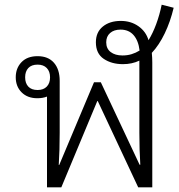

<svg xmlns="http://www.w3.org/2000/svg" viewBox="-20 -797 763 817"><path d="M180 0V-386Q162 -379 139 -379Q97 -379 72 -404Q47 -429 47 -468Q47 -507 71.5 -532.5Q96 -558 140 -558Q185 -558 209.5 -530Q234 -502 234 -453V-232Q234 -193 233 -160.5Q232 -128 230 -95H232L380 -447H409L574 -96H577Q575 -130 574 -161.5Q573 -193 573 -232V-539Q542 -524 503 -524Q455 -524 421.5 -546.5Q388 -569 388 -617Q388 -660 417.5 -684Q447 -708 494 -708Q537 -708 569 -685.5Q601 -663 612 -626Q630 -655 644.5 -694Q659 -733 668 -777L719 -764Q705 -705 681 -655Q657 -605 626 -572Q627 -562 627.5 -551Q628 -540 628 -531V0H568L396 -367H394L241 0ZM501 -561Q522 -561 540 -566.5Q558 -572 574 -582Q569 -624 548.5 -647.5Q528 -671 493 -671Q465 -671 448.5 -656.5Q432 -642 432 -617Q432 -590 451 -575.5Q470 -561 501 -561ZM140 -414Q165 -414 179 -428.5Q193 -443 193 -468Q193 -493 179 -507.5Q165 -522 140 -522Q114 -522 100.5 -507.5Q87 -493 87 -468Q87 -443 100.5 -428.5Q114 -414 140 -414Z"/></svg>

Font: Noto Sans Thai Looped Light
Style: Regular
Weight: 300
Designer: Sasikarn Vongin, Ben Mitchell
Foundry: The Fontpad Ltd
Version: Version 1.001; ttfautohint (v1.8.4.7-5d5b)